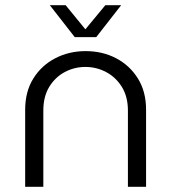

<svg xmlns="http://www.w3.org/2000/svg" viewBox="-20 -720 659 740"><path d="M77 0V-297Q77 -367 108.5 -417.5Q140 -468 193 -495.5Q246 -523 310 -523Q375 -523 427.5 -495.5Q480 -468 511.5 -417.5Q543 -367 543 -297V0H473V-294Q473 -347 450 -384.5Q427 -422 389.5 -442Q352 -462 309 -462Q267 -462 230 -442.5Q193 -423 170 -385.5Q147 -348 147 -294V0ZM268 -577 172 -700H233L309 -607L386 -700H447L351 -577Z"/></svg>

Font: MuseoModerno Thin Light
Style: Regular
Weight: 300
Version: Version 1.003